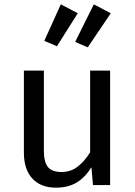

<svg xmlns="http://www.w3.org/2000/svg" viewBox="-20 -852 622 884"><path d="M395 -527H487V0H408L401 -82Q371 -34 332 -11Q293 12 237 12Q168 12 129 -30Q90 -72 90 -149V-527H182V-159Q182 -105 201 -82.5Q220 -60 263 -60Q306 -60 338.5 -85.5Q371 -111 395 -151ZM326 -659 412 -832 490 -791 384 -634ZM184 -664 260 -832 338 -791 242 -639Z"/></svg>

Font: Fira Sans Variable
Style: Regular
Weight: 400
Designer: Carrois Corporate & Edenspiekermann AG
Foundry: Carrois Corporate GbR & Edenspiekermann AG
Version: Version 4.202